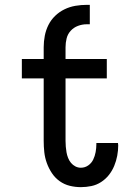

<svg xmlns="http://www.w3.org/2000/svg" viewBox="-20 -763 540 791"><path d="M313 8Q290 8 267.5 2.5Q245 -3 226 -16.5Q207 -30 194 -49.5Q181 -69 173 -91Q165 -113 162.5 -136Q160 -159 160 -183V-440H70V-520H160V-568Q160 -592 164.5 -615.5Q169 -639 179.5 -660Q190 -681 207 -697.5Q224 -714 245.5 -724.5Q267 -735 290.5 -739Q314 -743 337 -743H350V-663H337Q319 -663 301.5 -656.5Q284 -650 271.5 -636.5Q259 -623 254.5 -605Q250 -587 250 -568V-520H420V-440H250V-183Q250 -171 251 -159Q252 -147 254 -135.5Q256 -124 260.5 -112.5Q265 -101 272.5 -92Q280 -83 290.5 -77.5Q301 -72 313 -72Q330 -72 343.5 -81.5Q357 -91 364 -105.5Q371 -120 374 -136.5Q377 -153 377 -169V-174H466Q466 -172 466.5 -169.5Q467 -167 467 -164Q467 -143 463 -121.5Q459 -100 450.5 -79.5Q442 -59 428.5 -42Q415 -25 396.5 -13Q378 -1 356.5 3.5Q335 8 313 8Z"/></svg>

Font: Iosevka SS18 Medium
Style: Regular
Weight: 500
Monospace: yes
Designer: Belleve Invis
Foundry: Belleve Invis
Version: Version 25.1.1; ttfautohint (v1.8.4)